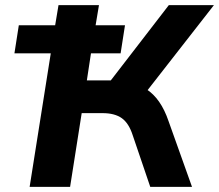

<svg xmlns="http://www.w3.org/2000/svg" viewBox="-20 -725 850 745"><path d="M95 0 177 -518H36L53 -627H194L207 -705H364L351 -627H465L448 -518H333L317 -413H424L396 -395L635 -705H810L540 -359L477 -406Q517 -399 546.5 -380Q576 -361 597.5 -330Q619 -299 634 -255L725 0H563L495 -200Q480 -247 452.5 -266.5Q425 -286 378 -286H297L252 0Z"/></svg>

Font: Nunito Sans 11pt ExtraBold
Style: Italic
Weight: 800
Italic angle: -9°
Version: Version 3.101;gftools[0.9.27]